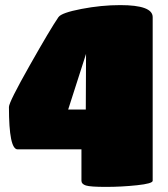

<svg xmlns="http://www.w3.org/2000/svg" viewBox="-20 -732 658 752"><path d="M299 -24V-147H49Q15 -147 15 -313Q15 -332 96.5 -476Q178 -620 209 -665Q221 -682 299 -697Q377 -712 451 -712Q578 -712 578 -665V-24Q578 -13 517 -6.5Q456 0 395 0Q334 0 316.5 -5.5Q299 -11 299 -24ZM316 -303 317 -521 247 -303Z"/></svg>

Font: Titan One
Style: Regular
Weight: 400
Designer: Rodrigo Fuenzalida
Foundry: Rodrigo Fuenzalida
Version: Version 1.001